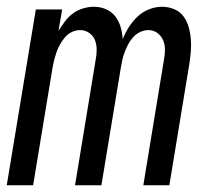

<svg xmlns="http://www.w3.org/2000/svg" viewBox="-20 -548 634 568"><path d="M0 0 86 -520H164L153 -457Q162 -471 172 -484.5Q182 -498 195.5 -508Q209 -518 225.5 -523Q242 -528 257 -528H258Q277 -528 294 -520.5Q311 -513 321.5 -499Q332 -485 337 -467.5Q342 -450 343 -432Q350 -450 361 -467.5Q372 -485 387 -499Q402 -513 421 -520.5Q440 -528 459 -528Q478 -528 495 -521Q512 -514 522.5 -500Q533 -486 538 -468.5Q543 -451 544.5 -433Q546 -415 544.5 -396Q543 -377 540 -358L481 0H404L465 -371Q468 -386 468 -401Q468 -416 462.5 -429Q457 -442 445.5 -450.5Q434 -459 419 -459Q407 -459 395 -453.5Q383 -448 374 -438Q365 -428 359 -416.5Q353 -405 348.5 -393Q344 -381 341.5 -369Q339 -357 337 -345L280 0H202L263 -371Q266 -386 266 -401Q266 -416 261 -429Q256 -442 244 -450.5Q232 -459 217 -459Q205 -459 193 -453.5Q181 -448 172.5 -438Q164 -428 157.5 -416.5Q151 -405 147 -393Q143 -381 140 -369Q137 -357 135 -345L78 0Z"/></svg>

Font: Iosevka QP
Style: Italic
Weight: 400
Italic angle: -9°
Designer: Belleve Invis
Foundry: Belleve Invis
Version: Version 20.0.0; ttfautohint (v1.8.4)